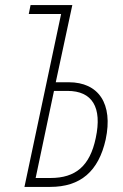

<svg xmlns="http://www.w3.org/2000/svg" viewBox="-20 -734 483 754"><path d="M76 0H177C296 0 367 -61 395 -186C425 -327 367 -411 250 -411H199L264 -714H100L93 -679H220ZM120 -35 192 -377H245C342 -377 382 -313 356 -192C333 -82 277 -35 178 -35Z"/></svg>

Font: Noto Sans ExtraCondensed ExtraLight
Style: Italic
Weight: 200
Width: 2
Italic angle: -12°
Designer: Monotype Design Team
Foundry: Monotype Imaging Inc.
Version: Version 2.013